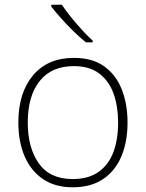

<svg xmlns="http://www.w3.org/2000/svg" viewBox="-20 -837 621 816"><path d="M522 -316Q522 -236 496.5 -174Q471 -112 419 -76.5Q367 -41 289 -41Q214 -41 162.5 -76Q111 -111 84.5 -173Q58 -235 58 -316Q58 -443 120.5 -517Q183 -591 294 -591Q373 -591 423 -555Q473 -519 497.5 -457Q522 -395 522 -316ZM98 -316Q98 -209 145 -142.5Q192 -76 289 -76Q356 -76 399 -106.5Q442 -137 462 -191Q482 -245 482 -316Q482 -384 463 -438Q444 -492 402.5 -524Q361 -556 294 -556Q199 -556 148.5 -492.5Q98 -429 98 -316ZM243 -817Q257 -795 279.5 -767Q302 -739 327 -711.5Q352 -684 374 -664V-657H345Q319 -678 291 -705.5Q263 -733 238.5 -760.5Q214 -788 198 -809V-817Z"/></svg>

Font: Noto Sans Tamil UI ExtraLight
Style: Regular
Weight: 200
Designer: Jelle Bosma - Monotype Design Team
Foundry: Monotype Imaging Inc.
Version: Version 2.004; ttfautohint (v1.8.4.7-5d5b)